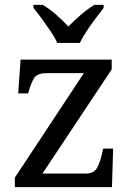

<svg xmlns="http://www.w3.org/2000/svg" viewBox="-20 -768 539 788"><path d="M41 0V-39.1L324.2 -467.8H171.9Q132.8 -467.8 120.1 -447.8Q107.4 -427.7 96.7 -388.7L95.7 -384.8H54.7L64.5 -523.4H438.5V-483.4L154.3 -55.7H332Q366.2 -55.7 378.9 -80.1Q391.6 -104.5 398.4 -135.7L403.3 -158.2H444.3L439.5 0ZM214.8 -591.8Q205.1 -614.3 187.5 -640.1Q169.9 -666 151.4 -691.4Q132.8 -716.8 117.2 -735.4V-748H155.3Q183.6 -731.4 211.4 -707Q239.3 -682.6 260.7 -659.2Q283.2 -682.6 311.5 -707Q339.8 -731.4 367.2 -748H405.3V-735.4Q390.6 -716.8 371.6 -691.4Q352.5 -666 335.4 -640.1Q318.4 -614.3 307.6 -591.8Z"/></svg>

Font: Noto Serif Todhri
Style: Regular
Weight: 400
Designer: Mikhail Merkuryev
Version: Version 1.000; ttfautohint (v1.8.4.7-5d5b)